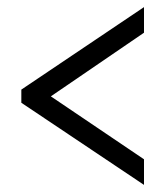

<svg xmlns="http://www.w3.org/2000/svg" viewBox="-20 -628 465 540"><path d="M385 -108 40 -339V-376L385 -608V-536L123 -357L385 -180Z"/></svg>

Font: Noto Serif Georgian ExtraCondensed SemiBold
Style: Regular
Weight: 600
Width: 2
Designer: Monotype Design Team, Akaki Razmadze
Foundry: Google LLC
Version: Version 2.003; ttfautohint (v1.8.4.7-5d5b)